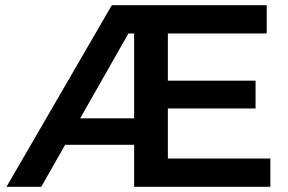

<svg xmlns="http://www.w3.org/2000/svg" viewBox="-20 -720 1109 740"><path d="M5 0 411 -700H1008V-591H627V-409H965V-302H627V-109H1022V0H497V-162H231L139 0ZM289 -264H497V-591H475Z"/></svg>

Font: Montserrat SemiBold
Style: Regular
Weight: 600
Designer: Julieta Ulanovsky
Foundry: Julieta Ulanovsky
Version: Version 9.000; ttfautohint (v1.8.4.7-5d5b)